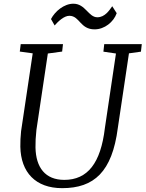

<svg xmlns="http://www.w3.org/2000/svg" viewBox="-20 -979 765 1009"><path d="M86.9 -208C89.4 -73.2 167 9.8 306.6 9.8C474.1 9.8 569.3 -75.7 599.1 -306.2L657.7 -698.7L720.7 -707.5L725.1 -747.1H527.8L523.4 -707.5L589.4 -697.8L531.2 -306.2C509.3 -121.6 440.4 -33.7 317.9 -33.7C217.8 -33.7 168.5 -98.6 166.5 -204.1C166 -231.9 167.5 -260.7 171.4 -296.4L231.4 -697.8L306.6 -708L311 -747.1H88.9L84 -708L151.9 -698.7L90.8 -289.6C87.9 -260.7 86.4 -233.4 86.9 -208ZM267.1 -845.2C285.2 -866.2 316.9 -896.5 345.2 -896C399.4 -895 400.9 -824.7 477.1 -824.7C529.3 -824.7 577.1 -863.3 593.3 -909.7L569.8 -946.3C554.2 -923.8 530.8 -888.2 491.7 -888.2C444.3 -888.2 429.2 -959.5 365.7 -959.5C316.4 -959.5 269 -919.4 248 -878.9Z"/></svg>

Font: Merriweather
Style: Light Italic
Weight: 300
Italic angle: -7.5°
Designer: Eben Sorkin
Foundry: Eben Sorkin
Version: Version 1.001